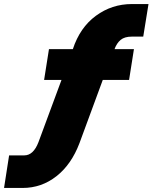

<svg xmlns="http://www.w3.org/2000/svg" viewBox="-75 -737 754 949"><path d="M-55 192 -30 31H45Q90 31 115 -34L229 -342H143L167 -494H285Q320 -601 399 -659Q478 -717 577 -717H659L633 -556H576Q541 -556 521.5 -540Q502 -524 491 -494H587L563 -342H433L318 -30Q278 76 204 134Q130 192 37 192Z"/></svg>

Font: Mulish ExtraBlack
Style: Italic
Weight: 1000
Italic angle: -9°
Designer: Vernon Adams
Foundry: Vernon Adams
Version: Version 3.603; ttfautohint (v1.8.3)